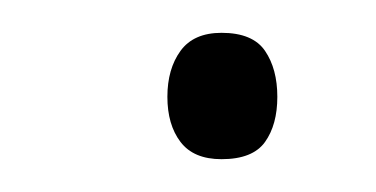

<svg xmlns="http://www.w3.org/2000/svg" viewBox="-20 -635 229 117"><path d="M82 -576Q82 -593 90 -604Q98 -615 115 -615Q134 -615 141.5 -604Q149 -593 149 -576Q149 -559 141.5 -548.5Q134 -538 115 -538Q98 -538 90 -548.5Q82 -559 82 -576Z"/></svg>

Font: Noto Sans Khmer UI ExtraCondensed ExtraLight
Style: Regular
Weight: 200
Width: 2
Designer: Danh Hong and the Monotype Design Team
Foundry: Monotype Imaging Inc.
Version: Version 2.002; ttfautohint (v1.8.4.7-5d5b)